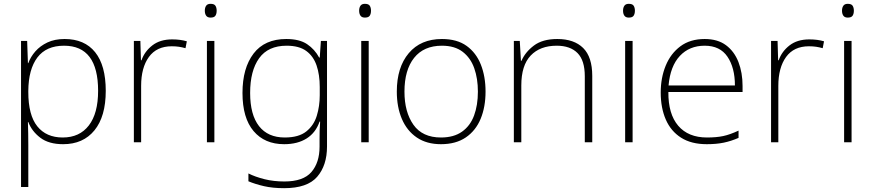

<svg xmlns="http://www.w3.org/2000/svg" viewBox="-20 -837 4562 1004"><path d="M318 -633Q422 -633 477.5 -564Q533 -495 533 -362Q533 -228 474 -155.5Q415 -83 310 -83Q235 -83 190.5 -117Q146 -151 128 -199H126Q127 -169 127.5 -137.5Q128 -106 128 -77V141H90V-623H122L126 -507H128Q140 -540 165 -568.5Q190 -597 228 -615Q266 -633 318 -633ZM315 -598Q222 -598 175.5 -536.5Q129 -475 128 -362V-356Q128 -235 175 -176.5Q222 -118 308 -118Q396 -118 444.5 -181Q493 -244 493 -362Q493 -598 315 -598Z M880 -631Q902 -631 921 -628.5Q940 -626 957 -621L950 -585Q932 -590 915.5 -592.5Q899 -595 878 -595Q799 -595 758.5 -539Q718 -483 718 -388V-93H680V-623H714L717 -522H720Q736 -568 776.5 -599.5Q817 -631 880 -631Z M1081 -817Q1100 -817 1106.5 -807Q1113 -797 1113 -781Q1113 -765 1106.5 -755Q1100 -745 1081 -745Q1065 -745 1058 -755Q1051 -765 1051 -781Q1051 -797 1058 -807Q1065 -817 1081 -817ZM1101 -623V-93H1062V-623Z M1477 -633Q1546 -633 1586 -606Q1626 -579 1649 -536H1652L1658 -623H1690V-71Q1690 28 1638.5 87.5Q1587 147 1466 147Q1406 147 1360.5 136.5Q1315 126 1279 111V70Q1315 88 1363 100Q1411 112 1467 112Q1566 112 1608.5 62.5Q1651 13 1651 -70V-108Q1651 -133 1651.5 -154.5Q1652 -176 1654 -201H1651Q1631 -143 1583.5 -113Q1536 -83 1466 -83Q1364 -83 1306 -151.5Q1248 -220 1248 -351Q1248 -481 1306 -557Q1364 -633 1477 -633ZM1479 -598Q1382 -598 1335 -532.5Q1288 -467 1288 -351Q1288 -237 1334.5 -177.5Q1381 -118 1469 -118Q1542 -118 1581.5 -149.5Q1621 -181 1636.5 -231.5Q1652 -282 1652 -339V-382Q1652 -446 1635.5 -494.5Q1619 -543 1581.5 -570.5Q1544 -598 1479 -598Z M1888 -817Q1907 -817 1913.5 -807Q1920 -797 1920 -781Q1920 -765 1913.5 -755Q1907 -745 1888 -745Q1872 -745 1865 -755Q1858 -765 1858 -781Q1858 -797 1865 -807Q1872 -817 1888 -817ZM1908 -623V-93H1869V-623Z M2519 -358Q2519 -278 2493.5 -216Q2468 -154 2416 -118.5Q2364 -83 2286 -83Q2211 -83 2159.5 -118Q2108 -153 2081.5 -215Q2055 -277 2055 -358Q2055 -485 2117.5 -559Q2180 -633 2291 -633Q2370 -633 2420 -597Q2470 -561 2494.5 -499Q2519 -437 2519 -358ZM2095 -358Q2095 -251 2142 -184.5Q2189 -118 2286 -118Q2353 -118 2396 -148.5Q2439 -179 2459 -233Q2479 -287 2479 -358Q2479 -426 2460 -480Q2441 -534 2399.5 -566Q2358 -598 2291 -598Q2196 -598 2145.5 -534.5Q2095 -471 2095 -358Z M2894 -633Q2982 -633 3029.5 -586Q3077 -539 3077 -440V-93H3038V-438Q3038 -521 3000 -559.5Q2962 -598 2891 -598Q2804 -598 2755 -546.5Q2706 -495 2706 -390V-93H2667V-623H2698L2704 -519H2707Q2726 -564 2771.5 -598.5Q2817 -633 2894 -633Z M3268 -817Q3287 -817 3293.5 -807Q3300 -797 3300 -781Q3300 -765 3293.5 -755Q3287 -745 3268 -745Q3252 -745 3245 -755Q3238 -765 3238 -781Q3238 -797 3245 -807Q3252 -817 3268 -817ZM3288 -623V-93H3249V-623Z M3665 -633Q3733 -633 3776.5 -600.5Q3820 -568 3841.5 -512.5Q3863 -457 3863 -387V-356H3475Q3474 -241 3526.5 -179.5Q3579 -118 3677 -118Q3726 -118 3761.5 -125.5Q3797 -133 3842 -154V-116Q3803 -99 3764.5 -91Q3726 -83 3676 -83Q3595 -83 3541.5 -117Q3488 -151 3461.5 -212Q3435 -273 3435 -353Q3435 -430 3461 -493.5Q3487 -557 3538 -595Q3589 -633 3665 -633ZM3665 -598Q3585 -598 3535 -544.5Q3485 -491 3476 -390H3823Q3823 -483 3784 -540.5Q3745 -598 3665 -598Z M4212 -631Q4234 -631 4253 -628.5Q4272 -626 4289 -621L4282 -585Q4264 -590 4247.5 -592.5Q4231 -595 4210 -595Q4131 -595 4090.5 -539Q4050 -483 4050 -388V-93H4012V-623H4046L4049 -522H4052Q4068 -568 4108.5 -599.5Q4149 -631 4212 -631Z M4413 -817Q4432 -817 4438.5 -807Q4445 -797 4445 -781Q4445 -765 4438.5 -755Q4432 -745 4413 -745Q4397 -745 4390 -755Q4383 -765 4383 -781Q4383 -797 4390 -807Q4397 -817 4413 -817ZM4433 -623V-93H4394V-623Z"/></svg>

Font: Noto Sans Telugu UI ExtraLight
Style: Regular
Weight: 200
Designer: Jelle Bosma - Monotype Design Team
Foundry: Monotype Imaging Inc.
Version: Version 2.005; ttfautohint (v1.8.4.7-5d5b)